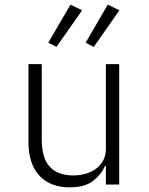

<svg xmlns="http://www.w3.org/2000/svg" viewBox="-20 -791 640 823"><path d="M434 -80H430Q415 -44 379.5 -16Q344 12 279 12Q195 12 148.5 -38.5Q102 -89 102 -183V-516H159V-193Q159 -113 193.5 -76Q228 -39 294 -39Q321 -39 346 -46Q371 -53 390.5 -67Q410 -81 422 -102.5Q434 -124 434 -153V-516H491V0H434ZM222 -590 187 -608 282 -771 332 -747ZM382 -590 347 -608 442 -771 492 -747Z"/></svg>

Font: IBM Plex Mono Light
Style: Regular
Weight: 300
Monospace: yes
Designer: Mike Abbink, Paul van der Laan, Pieter van Rosmalen
Foundry: Bold Monday
Version: Version 2.3